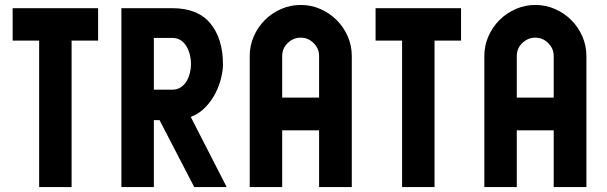

<svg xmlns="http://www.w3.org/2000/svg" viewBox="-20 -755 2452 775"><path d="M269 -591V0H138V-591H31V-722H376V-591Z M624 -270H601V0H470V-722H675Q779 -722 829.5 -660Q880 -598 880 -495Q880 -471 872.5 -440Q865 -409 849.5 -378.5Q834 -348 809 -322Q784 -296 750 -283L895 0H764ZM601 -393H675Q695 -393 709.5 -402.5Q724 -412 733 -427Q742 -442 746.5 -460.5Q751 -479 751 -497Q751 -515 746.5 -533.5Q742 -552 733 -567.5Q724 -583 709.5 -592.5Q695 -602 675 -602H601Z M1268 -229H1119V0H988V-529Q988 -571 1004.5 -608.5Q1021 -646 1049 -674Q1077 -702 1114.5 -718.5Q1152 -735 1194 -735Q1236 -735 1273.5 -718.5Q1311 -702 1339 -674Q1367 -646 1383.5 -608.5Q1400 -571 1400 -529V0H1268ZM1268 -361V-529Q1268 -559 1246 -581Q1224 -603 1194 -603Q1164 -603 1141.5 -581.5Q1119 -560 1119 -529V-361Z M1734 -591V0H1603V-591H1496V-722H1841V-591Z M2215 -229H2066V0H1935V-529Q1935 -571 1951.5 -608.5Q1968 -646 1996 -674Q2024 -702 2061.5 -718.5Q2099 -735 2141 -735Q2183 -735 2220.5 -718.5Q2258 -702 2286 -674Q2314 -646 2330.5 -608.5Q2347 -571 2347 -529V0H2215ZM2215 -361V-529Q2215 -559 2193 -581Q2171 -603 2141 -603Q2111 -603 2088.5 -581.5Q2066 -560 2066 -529V-361Z"/></svg>

Font: PostBus
Style: Regular
Weight: 400
Designer: Peter Wiegel
Version: Version 1.001